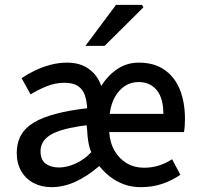

<svg xmlns="http://www.w3.org/2000/svg" viewBox="-20 -759 819 791"><path d="M193 12Q151 12 118.5 -5Q86 -22 67.5 -54Q49 -86 49 -129Q49 -212 119 -254Q189 -296 339 -313Q338 -341 330 -365.5Q322 -390 302 -404Q282 -418 245 -418Q209 -418 173.5 -404Q138 -390 106 -370L69 -437Q94 -454 124 -468.5Q154 -483 188 -492Q222 -501 257 -501Q310 -501 346 -475Q382 -449 397 -405Q425 -449 464 -475Q503 -501 552 -501Q615 -501 657.5 -471.5Q700 -442 721 -390Q742 -338 742 -268Q742 -253 741 -239.5Q740 -226 738 -215H430Q433 -170 452.5 -137Q472 -104 503 -86Q534 -68 573 -68Q606 -68 634.5 -77Q663 -86 689 -103L723 -39Q690 -16 649.5 -2Q609 12 560 12Q521 12 489.5 0Q458 -12 433 -31.5Q408 -51 389 -75Q339 -32 290 -10Q241 12 193 12ZM223 -69Q255 -69 291 -85Q327 -101 356 -132Q348 -150 344 -174Q340 -198 339 -223L337 -243Q233 -230 190 -204.5Q147 -179 147 -136Q147 -100 168.5 -84.5Q190 -69 223 -69ZM432 -290H653Q653 -355 625.5 -388Q598 -421 551 -421Q520 -421 495 -405Q470 -389 453.5 -359.5Q437 -330 432 -290ZM332 -570 458 -739H565L571 -729L411 -570Z"/></svg>

Font: Source Sans 3 ExtraLight Medium
Style: Regular
Weight: 500
Version: Version 3.052;hotconv 1.1.0;makeotfexe 2.6.0